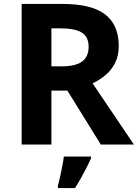

<svg xmlns="http://www.w3.org/2000/svg" viewBox="-20 -734 700 975"><path d="M298 -714Q444 -714 513.5 -661Q583 -608 583 -500Q583 -451 564.5 -414.5Q546 -378 515.5 -352.5Q485 -327 450 -311L660 0H492L322 -274H241V0H90V-714ZM287 -590H241V-397H290Q365 -397 397.5 -422Q430 -447 430 -496Q430 -547 395.5 -568.5Q361 -590 287 -590ZM442 71Q432 93 419.5 117.5Q407 142 392.5 168Q378 194 361 221H274V208Q280 188 285.5 162Q291 136 296.5 109Q302 82 304 61H442Z"/></svg>

Font: Noto Sans Lisu
Style: Regular
Weight: 400
Designer: Monotype Design Team. David Williams.
Foundry: Monotype Imaging Inc.
Version: Version 2.102